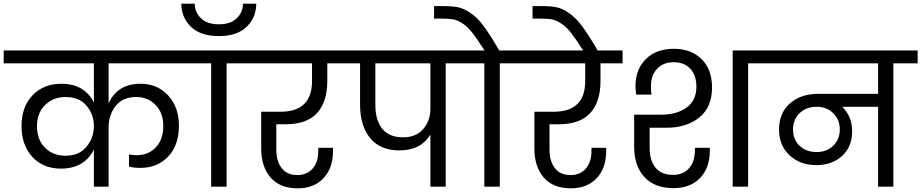

<svg xmlns="http://www.w3.org/2000/svg" viewBox="-47 -1014 5005 1043"><path d="M463 0V-202Q412 -98 283 -98Q188 -98 129 -161.5Q70 -225 70 -330Q70 -434 130 -496.5Q190 -559 286 -559Q412 -559 463 -457V-670H-27V-740H1021V-670H543V-453Q592 -559 716 -559Q808 -559 866.5 -495.5Q925 -432 925 -332Q925 -225 866.5 -163.5Q808 -102 716 -102Q679 -102 654 -109V-175Q670 -171 696 -171Q759 -171 799.5 -213.5Q840 -256 840 -330Q840 -401 798 -444Q756 -487 693 -487Q619 -487 581 -438Q543 -389 543 -322V0ZM309 -168Q383 -168 423 -217Q463 -266 463 -328Q463 -392 423.5 -439.5Q384 -487 309 -487Q243 -487 198.5 -444Q154 -401 154 -330Q154 -255 197.5 -211.5Q241 -168 309 -168Z M1100 0V-670H968V-740H1315V-670H1184V0ZM938 -994H1011Q1011 -948 1044.5 -915Q1078 -882 1142 -882Q1206 -882 1239.5 -915Q1273 -948 1273 -994H1345Q1345 -920 1293.5 -869Q1242 -818 1142 -818Q1042 -818 990 -869Q938 -920 938 -994Z M1262 -670V-740H1851V-670H1731V-574Q1731 -460 1675 -399.5Q1619 -339 1505 -339H1454V-202Q1454 -139 1483 -101Q1512 -63 1568 -63Q1621 -63 1651.5 -98.5Q1682 -134 1682 -192V-211H1762V-194Q1762 -101 1710.5 -46Q1659 9 1570 9Q1473 9 1422.5 -50Q1372 -109 1372 -207V-407H1477Q1648 -407 1648 -574V-670Z M2143 -268Q2212 -268 2251.5 -312.5Q2291 -357 2291 -423V-670H1992V-445Q1992 -361 2029.5 -314.5Q2067 -268 2143 -268ZM1797 -670V-740H2505V-670H2374V0H2291V-283Q2239 -197 2123 -197Q2018 -197 1963.5 -264Q1909 -331 1909 -445V-670Z M2668 0H2584V-670H2452V-740H2585Q2546 -801 2520 -834.5Q2494 -868 2467 -886Q2440 -904 2416.5 -908.5Q2393 -913 2353 -913H2311V-981H2352Q2407 -981 2439 -975Q2471 -969 2508.5 -944Q2546 -919 2581 -871.5Q2616 -824 2665 -740H2799V-670H2668Z M2746 -670V-740H3335V-670H3215V-574Q3215 -460 3159 -399.5Q3103 -339 2989 -339H2938V-202Q2938 -139 2967 -101Q2996 -63 3052 -63Q3105 -63 3135.5 -98.5Q3166 -134 3166 -192V-211H3246V-194Q3246 -101 3194.5 -46Q3143 9 3054 9Q2957 9 2906.5 -50Q2856 -109 2856 -207V-407H2961Q3132 -407 3132 -574V-670Z M3123 -736Q3084 -798 3057.5 -832.5Q3031 -867 3003 -885.5Q2975 -904 2952 -908.5Q2929 -913 2888 -913H2846V-981H2887Q2942 -981 2974 -975Q3006 -969 3043.5 -943.5Q3081 -918 3116.5 -870Q3152 -822 3202 -736Z M3611 8Q3509 8 3453.5 -52.5Q3398 -113 3398 -216V-391H3544Q3629 -391 3682.5 -429.5Q3736 -468 3736 -543Q3736 -605 3703 -640.5Q3670 -676 3613 -676Q3556 -676 3522.5 -640.5Q3489 -605 3489 -544Q3489 -522 3492 -500H3409Q3405 -532 3405 -546Q3405 -637 3461.5 -693Q3518 -749 3613 -749Q3707 -749 3764 -693Q3821 -637 3821 -538Q3821 -432 3752 -376Q3683 -320 3572 -320H3482V-210Q3482 -144 3513.5 -104Q3545 -64 3609 -64Q3665 -64 3696.5 -100.5Q3728 -137 3728 -198V-211H3809V-197Q3809 -102 3756 -47Q3703 8 3611 8ZM3933 0V-740H4149V-670H4017V0Z M4389 -188Q4444 -188 4479.5 -222.5Q4515 -257 4515 -311Q4515 -364 4479.5 -399Q4444 -434 4389 -434Q4333 -434 4297 -399.5Q4261 -365 4261 -310Q4261 -256 4296.5 -222Q4332 -188 4389 -188ZM4095 -670V-740H4938V-670H4806V0H4723V-434H4528Q4582 -382 4582 -301Q4582 -217 4527.5 -167Q4473 -117 4388 -117Q4300 -117 4242.5 -170Q4185 -223 4185 -310Q4185 -400 4244 -452Q4303 -504 4395 -504H4723V-670Z"/></svg>

Font: SVN-Poppins
Style: Regular
Weight: 400
Designer: Ninad Kale (Devanagari), Jonny Pinhorn (Latin)
Foundry: Indian Type Foundry
Version: Version 3.002 2017